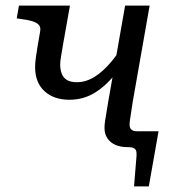

<svg xmlns="http://www.w3.org/2000/svg" viewBox="-20 -528 627 689"><path d="M206 -367Q202 -342 199 -325Q196 -308 196 -296Q196 -277 202 -262.5Q208 -248 221 -240.5Q234 -233 256 -233Q288 -233 319 -252Q350 -271 381.5 -309Q413 -347 445 -404L469 -379Q435 -316 399 -269Q363 -222 321.5 -196Q280 -170 229 -170Q173 -170 139.5 -201Q106 -232 106 -287Q106 -301 108.5 -320Q111 -339 115 -363L124 -415Q127 -430 119.5 -438.5Q112 -447 95.5 -452Q79 -457 54 -460L40 -462L48 -508H231ZM437 0Q413 0 394.5 -8Q376 -16 365.5 -31.5Q355 -47 355 -69Q355 -80 357 -93.5Q359 -107 362 -124Q365 -141 368 -161L429 -508H517L456 -161Q453 -140 450.5 -124.5Q448 -109 446.5 -98Q445 -87 445 -80Q445 -69 451.5 -63Q458 -57 472 -57H549L514 141H461L469 43Q471 26 469.5 17Q468 8 461 4Q454 0 437 0Z"/></svg>

Font: Roboto Serif 20pt
Style: Italic
Weight: 400
Italic angle: -10°
Designer: Greg Gazdowicz
Foundry: Commercial Type
Version: Version 1.008